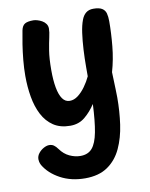

<svg xmlns="http://www.w3.org/2000/svg" viewBox="-92 -618 764 975"><g transform="rotate(-10 290.0 -130.5)"><path d="M84 -505Q89 -529 103 -537.5Q117 -546 147 -546Q156 -546 168 -542.5Q180 -539 191.5 -532.5Q203 -526 210.5 -515.5Q218 -505 218 -491Q218 -473 212 -447Q206 -421 199.5 -381Q193 -341 193 -280Q193 -228 200 -190Q207 -152 221.5 -131.5Q236 -111 259 -111Q281 -111 301.5 -126.5Q322 -142 340 -167Q358 -192 370 -218V-263Q370 -310 372.5 -355.5Q375 -401 380.5 -440Q386 -479 396 -505Q404 -527 419 -539Q434 -551 457 -551Q487 -551 502 -541.5Q517 -532 521.5 -515Q526 -498 526 -475Q526 -414 519.5 -346.5Q513 -279 495 -217Q496 -196 496.5 -174Q497 -152 498 -130Q499 -108 499 -86Q499 -15 489.5 52Q480 119 455 173Q430 227 384.5 258.5Q339 290 268 290Q196 290 140.5 260Q85 230 58 184Q53 174 51.5 166.5Q50 159 50 154Q50 137 61 123Q72 109 87.5 100.5Q103 92 116 92Q130 92 140 99Q150 106 160 120Q180 148 208 161Q236 174 264 174Q303 174 324.5 149Q346 124 356.5 69Q367 14 371 -75Q347 -38 315.5 -12Q284 14 240 14Q188 14 153 -9.5Q118 -33 97 -73.5Q76 -114 67 -166Q58 -218 58 -275Q58 -314 62 -356Q66 -398 72 -436.5Q78 -475 84 -505Z"/></g></svg>

Font: Playpen Sans SemiBold
Style: Regular
Weight: 600
Designer: Laura Meseguer, Veronika Burian, José Scaglione
Foundry: TypeTogether
Version: Version 1.001